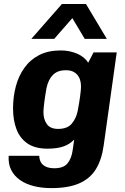

<svg xmlns="http://www.w3.org/2000/svg" viewBox="-20 -780 640 986"><path d="M243.5 186Q196 186 155 176Q114 166 83.8 145.2Q53.5 124.5 37.8 93.5Q22 62.5 24.5 20H181.5Q182 39 190.2 53.5Q198.5 68 215.8 76Q233 84 259 84Q306 84 326.5 59.2Q347 34.5 353 -7.5L361 -63Q338 -39 305.2 -27.8Q272.5 -16.5 224 -16.5Q160.5 -16.5 121.5 -43Q82.5 -69.5 64.8 -116Q47 -162.5 47 -222.5Q47 -282 61 -335.5Q75 -389 104.8 -431Q134.5 -473 180.8 -497Q227 -521 292 -521Q336.5 -521 375 -504.8Q413.5 -488.5 433 -458L460.5 -511H579.5L512.5 -33.5Q502.5 39.5 472.8 88.2Q443 137 387.2 161.5Q331.5 186 243.5 186ZM278.5 -118Q326.5 -118 349 -145.5Q371.5 -173 379 -210.5Q386.5 -249 391.2 -284Q396 -319 396 -336Q396 -375.5 375.5 -397.5Q355 -419.5 318.5 -419.5Q276.5 -419.5 252.5 -396Q228.5 -372.5 219 -329Q212 -290 207.5 -255Q203 -220 203 -204.5Q203 -167.5 220.5 -142.8Q238 -118 278.5 -118ZM141 -580.5 298 -759.5H421.5L528.5 -580.5H415L320.5 -739H397L258.5 -580.5Z"/></svg>

Font: Chivo Mono Medium
Style: Italic
Weight: 500
Italic angle: -8.05°
Monospace: yes
Designer: Hector Gatti
Foundry: Omnibus-Type
Version: Version 1.008